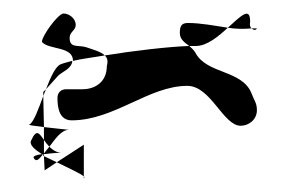

<svg xmlns="http://www.w3.org/2000/svg" viewBox="-20 -558 423 284"><path d="M24 -374C19 -373 31 -372 45 -370L44 -416C37 -397 30 -378 24 -374ZM26 -350C23 -344 31 -337 42 -330H45C45 -329 43 -330 43 -329C44 -329 44 -327 45 -327V-330C53 -331 63 -332 70 -332C62 -333 57 -337 53 -341C50 -337 47 -334 45 -331V-351C38 -361 34 -368 26 -350ZM30 -324C28 -327 34 -329 42 -330C43 -330 42 -329 43 -329C37 -322 34 -318 30 -324ZM42 -496C42 -505 66 -538 74 -538C82 -538 92 -531 92 -521C92 -513 83 -511 83 -502C83 -486 96 -492 108 -488C116 -485 129 -482 135 -476C117 -473 101 -471 88 -468C88 -490 52 -484 42 -496ZM44 -416V-422L48 -426C47 -423 45 -419 44 -416ZM45 -327C51 -324 58 -321 64 -318L46 -306ZM45 -351V-370C62 -368 82 -366 82 -366C71 -366 62 -353 53 -341C50 -344 47 -348 45 -351ZM48 -426 66 -446C72 -452 86 -456 87 -468C80 -466 75 -465 70 -463C62 -460 55 -444 48 -426ZM64 -318C82 -309 100 -301 104 -297V-344ZM65 -413C65 -398 68 -380 86 -380C149 -380 200 -431 257 -431C292 -431 310 -372 336 -372C348 -372 360 -381 360 -395C360 -406 356 -409 352 -420C338 -455 286 -448 269 -480C267 -484 263 -487 260 -490C230 -489 178 -483 135 -476C139 -472 140 -468 138 -460C138 -438 122 -426 102 -426H78C70 -426 65 -421 65 -413ZM78 -332C78 -332 70 -332 70 -332C70 -332 78 -332 78 -332ZM104 -294V-297C105 -296 105 -295 104 -294ZM246 -509C246 -519 248 -524 258 -524C277 -524 297 -520 317 -517C303 -504 286 -490 270 -490H260C253 -495 246 -500 246 -509ZM317 -517C329 -515 341 -515 352 -516C350 -518 349 -521 350 -526C350 -549 336 -534 317 -517ZM352 -516C352 -516 360 -516 360 -516C360 -516 358 -511 352 -516Z"/></svg>

Font: Alpina
Style: Regular
Weight: 400
Version: Version 0.9